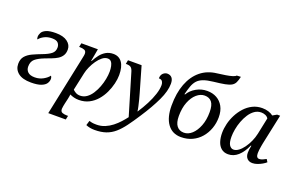

<svg xmlns="http://www.w3.org/2000/svg" viewBox="-115 -1232 2973 1936"><g transform="rotate(20 1371.0 -264.0)"><path d="M220 10Q129 10 82.5 -27Q36 -64 36 -124Q36 -175 62.5 -206Q89 -237 134 -258Q179 -279 235 -300Q291 -321 322 -345.5Q353 -370 353 -413Q353 -442 335 -462Q317 -482 270 -482Q224 -482 188 -463.5Q152 -445 135 -421Q127 -427 127 -446Q127 -469 139.5 -492Q152 -515 187 -530Q222 -545 288 -545Q369 -545 413 -512Q457 -479 457 -429Q457 -390 440.5 -364Q424 -338 396.5 -321Q369 -304 335.5 -291.5Q302 -279 268 -266Q204 -241 172 -213.5Q140 -186 140 -133Q140 -97 164 -74.5Q188 -52 238 -52Q288 -52 328.5 -75Q369 -98 387 -124Q391 -121 394.5 -112Q398 -103 398 -92Q398 -67 382.5 -43.5Q367 -20 328 -5Q289 10 220 10Z M624 -394Q629 -414 631 -428.5Q633 -443 633 -447Q633 -477 612.5 -485.5Q592 -494 563 -494H555L564 -536H741L717 -403H722Q742 -442 767.5 -474.5Q793 -507 827 -526.5Q861 -546 905 -546Q966 -546 999 -499.5Q1032 -453 1032 -365Q1032 -322 1020 -271.5Q1008 -221 984.5 -171Q961 -121 925.5 -80Q890 -39 842 -14.5Q794 10 734 10Q705 10 680 3.5Q655 -3 636 -13Q635 -5 633 9Q631 23 628 35L614 96Q613 102 609 121.5Q605 141 605 152Q605 182 626 190Q647 198 675 198H688L679 240H491ZM731 -35Q769 -35 800.5 -57Q832 -79 856 -116Q880 -153 896.5 -196.5Q913 -240 921.5 -284.5Q930 -329 930 -366Q930 -395 924.5 -422Q919 -449 905.5 -466Q892 -483 867 -483Q838 -483 810 -461Q782 -439 758 -404.5Q734 -370 717 -332Q700 -294 693 -261L652 -71Q661 -60 682 -47.5Q703 -35 731 -35Z M987 240Q934 240 893 222L908 172Q920 176 937.5 179.5Q955 183 986 183Q1035 183 1076.5 165.5Q1118 148 1153 120.5Q1188 93 1216.5 61.5Q1245 30 1267 1L1135 -441Q1126 -471 1110.5 -482.5Q1095 -494 1066 -494H1056L1064 -536H1210L1288 -266Q1296 -240 1305 -204Q1314 -168 1321.5 -135Q1329 -102 1330 -85H1333Q1371 -143 1401.5 -202Q1432 -261 1450 -316.5Q1468 -372 1468 -417Q1468 -438 1457.5 -454.5Q1447 -471 1419 -471Q1419 -507 1439.5 -526Q1460 -545 1484 -545Q1516 -545 1534 -524Q1552 -503 1552 -461Q1552 -383 1504 -281Q1456 -179 1376 -57Q1327 19 1285.5 75Q1244 131 1202 167.5Q1160 204 1108.5 222Q1057 240 987 240Z M1829 10Q1736 10 1684.5 -60.5Q1633 -131 1633 -258Q1633 -392 1671 -491.5Q1709 -591 1780.5 -649.5Q1852 -708 1954 -719Q2001 -725 2042.5 -731.5Q2084 -738 2112.5 -747Q2141 -756 2147 -766L2191 -768Q2182 -728 2170.5 -704Q2159 -680 2135 -666Q2111 -652 2066.5 -643.5Q2022 -635 1947 -627Q1883 -620 1843 -605Q1803 -590 1780 -564.5Q1757 -539 1743 -500.5Q1729 -462 1716 -409H1723Q1752 -458 1806 -488.5Q1860 -519 1922 -519Q1980 -519 2024.5 -494.5Q2069 -470 2095 -423Q2121 -376 2121 -308Q2121 -245 2100.5 -187.5Q2080 -130 2042 -85.5Q2004 -41 1950 -15.5Q1896 10 1829 10ZM1842 -42Q1888 -42 1927.5 -78Q1967 -114 1992 -178Q2017 -242 2017 -326Q2017 -400 1990.5 -433Q1964 -466 1914 -466Q1869 -466 1828.5 -431Q1788 -396 1763 -332.5Q1738 -269 1738 -183Q1738 -112 1765.5 -77Q1793 -42 1842 -42Z M2335 10Q2291 10 2262 -14Q2233 -38 2219.5 -79.5Q2206 -121 2206 -173Q2206 -220 2218.5 -271.5Q2231 -323 2256 -371.5Q2281 -420 2317 -459.5Q2353 -499 2400 -522.5Q2447 -546 2504 -546Q2540 -546 2570.5 -536Q2601 -526 2621 -510L2665 -535H2697L2629 -215Q2627 -204 2623 -183Q2619 -162 2616.5 -140Q2614 -118 2614 -104Q2614 -53 2647 -53Q2664 -53 2682 -60.5Q2700 -68 2719 -79L2737 -50Q2723 -37 2699 -23Q2675 -9 2648 0.5Q2621 10 2596 10Q2560 10 2539 -12Q2518 -34 2518 -73Q2518 -93 2520.5 -109.5Q2523 -126 2528 -151H2522Q2488 -74 2441 -32Q2394 10 2335 10ZM2371 -53Q2397 -53 2424.5 -73Q2452 -93 2476.5 -127Q2501 -161 2520 -203Q2539 -245 2548 -288L2585 -465Q2574 -483 2553 -492Q2532 -501 2509 -501Q2469 -501 2437 -478.5Q2405 -456 2381 -419Q2357 -382 2340.5 -338Q2324 -294 2316 -249.5Q2308 -205 2308 -169Q2308 -107 2326 -80Q2344 -53 2371 -53Z"/></g></svg>

Font: NotoSerif-Italic
Style: Regular
Weight: 400
Italic angle: -12°
Designer: Monotype Design Team
Foundry: Monotype Imaging Inc.
Version: Version 2.007; ttfautohint (v1.8) -l 8 -r 50 -G 200 -x 14 -D